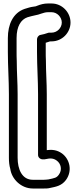

<svg xmlns="http://www.w3.org/2000/svg" viewBox="-20 -867 449 1100"><path d="M198 -328V21C198 36 212 46 223 46H235C237 46 239 45 240 45C270 38 287 40 305 53C329 70 338 106 317 134C304 152 294 153 257 161C246 162 239 163 231 163H168C106 163 81 103 81 37V-328C81 -391 76 -455 76 -517C75 -538 75 -555 75 -570V-649C75 -716 100 -755 137 -768C152 -772 164 -776 180 -779C204 -782 230 -797 253 -797H276C307 -797 334 -769 334 -738C334 -707 307 -680 276 -680H262C259 -680 256 -679 253 -678C237 -672 230 -671 212 -667C200 -665 192 -652 192 -642V-570C192 -490 198 -404 198 -328ZM31 -328V37C31 59 33 81 39 101C47 159 101 213 168 213H231C242 213 255 213 266 210C298 203 332 199 358 164C396 112 380 45 335 12C307 -8 278 -11 248 -7V-328C248 -392 243 -457 243 -520C242 -539 242 -555 242 -570V-622C249 -624 256 -626 267 -630H276C335 -630 384 -679 384 -738C384 -797 335 -847 276 -847H253C233 -847 213 -842 193 -834C186 -831 184 -830 173 -829C154 -827 138 -821 121 -816C54 -793 25 -726 25 -649V-570C25 -491 31 -404 31 -328Z"/></svg>

Font: Blanket
Style: BlkOutline
Weight: 900
Foundry: Cannot Into Space Fonts
Version: Version 0.9